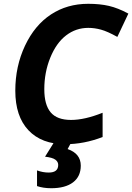

<svg xmlns="http://www.w3.org/2000/svg" viewBox="-20 -745 692 1005"><path d="M441.9 -599.1Q377.4 -599.1 325.9 -559.6Q274.4 -520 243.2 -443.1Q211.9 -366.2 211.9 -277.8Q211.9 -196.3 245.4 -156.7Q278.8 -117.2 352.1 -117.2Q423.3 -117.2 517.1 -154.8V-27.8Q419.9 9.8 321.8 9.8Q197.8 9.8 128.9 -63.2Q60.1 -136.2 60.1 -270Q60.1 -397.9 110.8 -505.6Q161.6 -613.3 246.6 -669.2Q331.5 -725.1 441.9 -725.1Q502.9 -725.1 550.3 -714.1Q597.7 -703.1 651.9 -673.8L594.2 -551.8Q542.5 -580.6 508.8 -589.8Q475.1 -599.1 441.9 -599.1ZM402.8 122.1Q402.8 178.7 362.3 209.5Q321.8 240.2 248 240.2Q206.1 240.2 173.8 229V147Q204.6 158.2 234.9 158.2Q284.7 158.2 284.7 118.2Q284.7 101.6 269.5 90.6Q254.4 79.6 215.8 75.2L262.7 0H353L334 35.2Q402.8 59.1 402.8 122.1Z"/></svg>

Font: CAA NEO Sans
Style: Bold Italic
Weight: 700
Italic angle: -12°
Version: Version 1.10